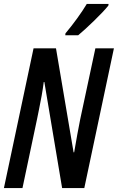

<svg xmlns="http://www.w3.org/2000/svg" viewBox="-21 -961 602 981"><path d="M-1 0 150.4 -713.9H265.1L355 -182.6H357.9Q365.7 -231 374.5 -276.9Q383.3 -322.8 388.7 -351.1L466.3 -713.9H561L409.7 0H296.4L205.6 -542H202.6Q198.2 -507.3 191.7 -471.2Q185.1 -435.1 178.7 -403.8Q172.4 -372.6 168.5 -353.5L93.8 0ZM312.5 -780.8 313.5 -790.5Q346.2 -829.6 374 -868.2Q401.9 -906.7 422.4 -940.9H533.7L532.7 -932.6Q522 -918.9 502 -897.7Q481.9 -876.5 458.5 -853.8Q435.1 -831.1 413.6 -811.5Q392.1 -792 378.4 -780.8Z"/></svg>

Font: Open Sans Condensed SemiBold
Style: Italic
Weight: 600
Width: 3
Italic angle: -12°
Designer: Monotype Design Team
Foundry: Monotype Imaging Inc.
Version: Version 3.000; ttfautohint (v1.8.4)